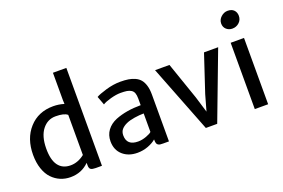

<svg xmlns="http://www.w3.org/2000/svg" viewBox="-105 -1158 2229 1512"><g transform="rotate(-20 1009.5 -402.0)"><path d="M267.6 7.8Q223.1 7.8 184.1 -8.5Q145 -24.9 114.3 -56.9Q83.5 -88.9 65.9 -140.6Q48.3 -192.4 48.3 -257.8Q48.3 -394 125 -479.2Q201.7 -564.5 327.1 -564.5Q374 -564.5 418 -550.8L416.5 -582.5V-812.5H528.8V7.8H476.6Q448.7 7.8 436 -0.2Q423.3 -8.3 423.3 -34.2V-55.2Q360.4 7.8 267.6 7.8ZM299.3 -79.6Q360.8 -79.6 416.5 -123.5V-459.5Q389.6 -483.4 317.9 -483.4Q250.5 -483.4 207 -428Q163.6 -372.6 162.6 -272Q161.6 -175.3 196.8 -127.4Q231.9 -79.6 299.3 -79.6Z M828.6 7.8Q752.9 7.8 705.3 -34.7Q657.7 -77.1 657.7 -149.4Q657.7 -202.1 686.3 -240.7Q714.8 -279.3 765.6 -300.3Q856.4 -336.4 978.5 -336.4V-391.6Q978.5 -420.4 971.9 -438.2Q965.3 -456.1 949.5 -465.6Q933.6 -475.1 913.6 -478.3Q893.6 -481.4 861.3 -481.4Q825.7 -481.4 777.8 -468.3Q730 -455.1 709 -440.9L682.1 -513.2Q705.6 -527.8 768.8 -546.4Q832 -564.9 889.6 -564.9Q928.2 -564.9 957.5 -560.3Q986.8 -555.7 1012.7 -543.7Q1038.6 -531.7 1054.9 -512Q1071.3 -492.2 1080.8 -460.4Q1090.3 -428.7 1090.3 -385.7V7.8H1042.5Q1025.9 7.8 1017.3 6.6Q1008.8 5.4 1000.5 0.5Q992.2 -4.4 988.8 -14.9Q985.4 -25.4 985.4 -43V-46.9Q960.4 -24.4 918 -8.3Q875.5 7.8 828.6 7.8ZM863.3 -74.2Q896.5 -74.2 932.6 -87.6Q968.8 -101.1 978.5 -112.3V-267.1Q943.4 -267.1 899.7 -260.3Q856 -253.4 829.1 -240.7Q799.8 -227.1 783.9 -208Q768.1 -189 768.1 -159.2Q768.1 -74.2 863.3 -74.2Z M1399.4 7.8 1179.2 -556.6H1299.8L1407.7 -244.6L1448.2 -111.3L1485.8 -244.6L1589.4 -556.6H1708L1494.6 7.8Z M1812.5 0V-555.7H1924.3V0ZM1864.7 -655.8Q1835 -655.8 1814.5 -674.3Q1793.9 -692.9 1793.9 -723.1Q1793.9 -754.9 1819.1 -777.8Q1844.2 -800.8 1875 -800.8Q1909.2 -800.8 1927.5 -782Q1945.8 -763.2 1945.8 -733.4Q1945.8 -699.7 1921.6 -677.7Q1897.5 -655.8 1864.7 -655.8Z"/></g></svg>

Font: HaufeMerriweatherSans
Style: Regular
Weight: 400
Designer: Eben Sorkin ( eben@eyebytes.com )
Foundry: Eben Sorkin
Version: Version 1.56